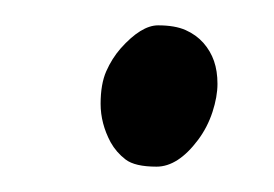

<svg xmlns="http://www.w3.org/2000/svg" viewBox="-20 -117 214 150"><path d="M134.8 -7.8Q119.1 13.2 102.3 13.2Q85.4 13.2 78.1 7.6Q70.8 2 66.4 -5.9Q58.6 -20.5 58.6 -35.9Q58.6 -51.3 63 -61.3Q67.4 -71.3 74.2 -79.1Q90.3 -97.2 103.5 -97.2Q116.7 -97.2 125 -93.5Q133.3 -89.8 138.9 -83.5Q144.5 -77.1 147.2 -69.3Q149.9 -61.5 149.9 -51.5Q149.9 -41.5 146 -29.5Q142.1 -17.6 134.8 -7.8Z"/></svg>

Font: Cardo-Italic
Style: Italic
Weight: 400
Italic angle: -12°
Designer: David J. Perry
Foundry: David J. Perry
Version: Version 0.991